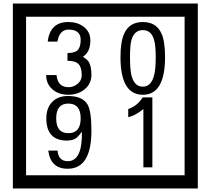

<svg xmlns="http://www.w3.org/2000/svg" viewBox="-20 -980 1195 1090"><path d="M1103 90H53V-960H1103ZM1028 15V-885H128V15ZM499 -556Q499 -504 460.5 -473Q422 -442 369 -442Q314 -442 280 -471Q242 -502 242 -554H301Q307 -485 370 -485Q398 -485 421 -504.5Q444 -524 444 -552Q444 -597 426 -616Q408 -635 363 -635V-679Q405 -679 421.5 -696Q438 -713 438 -754Q438 -812 369 -812Q318 -812 306 -744H251Q264 -855 368 -855Q419 -855 454 -829Q493 -800 493 -750Q493 -685 451 -658Q475 -642 483 -630Q499 -605 499 -556ZM917 -656Q917 -442 791 -442Q664 -442 664 -656Q664 -744 685 -789Q714 -855 791 -855Q868 -855 897 -789Q917 -745 917 -656ZM864 -656Q864 -723 855 -752Q840 -809 791 -809Q742 -809 726 -752Q718 -723 718 -656Q718 -587 726 -553Q742 -488 791 -488Q839 -488 855 -554Q864 -587 864 -656ZM499 -238Q499 -22 364 -22Q267 -22 254 -125H307Q311 -65 365 -65Q448 -65 445 -232Q424 -205 414 -197Q394 -182 360 -182Q243 -182 243 -308Q243 -366 275.5 -400.5Q308 -435 366 -435Q450 -435 478 -385Q499 -346 499 -238ZM438 -308Q438 -392 368 -392Q299 -392 299 -308Q299 -224 368 -224Q438 -224 438 -308ZM845 -30H794V-361Q748 -323 708 -315V-361Q759 -378 790 -427H845Z"/></svg>

Font: Unicode BMP Fallback SIL
Style: Regular
Weight: 400
Foundry: NRSI, SIL International
Version: Version 5.1 Based on Unicode 5.1